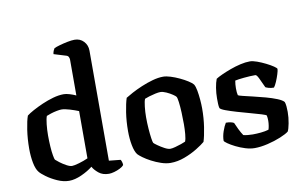

<svg xmlns="http://www.w3.org/2000/svg" viewBox="-80 -957 1767 1113"><g transform="rotate(-10 803.0 -400.0)"><path d="M244 0Q210 0 174.5 -16Q139 -32 112.5 -51.5Q86 -71 77 -83Q62 -101 54.5 -139.5Q47 -178 47 -223Q47 -281 55 -334Q63 -387 73 -414Q87 -425 112.5 -439Q138 -453 170 -467Q202 -481 235.5 -490.5Q269 -500 299 -500Q313 -500 333 -494Q353 -488 370 -480V-691Q370 -698 366.5 -706Q363 -714 353 -717L281 -739Q282 -750 286 -759Q290 -768 293 -772Q303 -777 325.5 -783.5Q348 -790 373 -795Q398 -800 415 -800Q448 -800 469 -777.5Q490 -755 490 -723V-75L558 -68Q561 -64 564 -55Q567 -46 567 -36Q559 -26 543 -18Q527 -10 509 -5Q491 0 478 0Q441 0 417.5 -19.5Q394 -39 384 -58Q357 -36 317 -18Q277 0 244 0ZM275 -82Q288 -82 317 -90.5Q346 -99 370 -110V-388Q348 -397 318.5 -406Q289 -415 270 -415Q260 -415 242 -411.5Q224 -408 207 -402.5Q190 -397 181 -393Q175 -378 171.5 -345.5Q168 -313 168 -280Q168 -247 170 -215.5Q172 -184 176 -161.5Q180 -139 183 -135Q189 -129 205.5 -116.5Q222 -104 242 -93Q262 -82 275 -82Z M841 0Q815 0 785.5 -10Q756 -20 729.5 -34Q703 -48 684 -62Q665 -76 658 -84Q644 -102 636.5 -140.5Q629 -179 629 -224Q629 -282 637 -334Q645 -386 655 -416Q669 -425 695 -439Q721 -453 754 -467Q787 -481 821 -490.5Q855 -500 884 -500Q902 -500 927.5 -492Q953 -484 978.5 -472Q1004 -460 1024.5 -447Q1045 -434 1053 -424Q1061 -411 1065.5 -386Q1070 -361 1072.5 -332.5Q1075 -304 1075 -279Q1075 -223 1067 -170.5Q1059 -118 1049 -87Q1033 -73 999 -52Q965 -31 923.5 -15.5Q882 0 841 0ZM853 -81Q864 -81 882.5 -86Q901 -91 918.5 -97Q936 -103 944 -107Q950 -121 952.5 -150Q955 -179 955 -208Q955 -240 953.5 -276Q952 -312 948.5 -338.5Q945 -365 941 -371Q938 -376 922.5 -386.5Q907 -397 887 -406Q867 -415 852 -415Q841 -415 822.5 -411Q804 -407 786 -401.5Q768 -396 759 -392Q753 -379 749.5 -347Q746 -315 746 -286Q746 -251 748.5 -217.5Q751 -184 754.5 -160.5Q758 -137 761 -132Q764 -128 781.5 -115.5Q799 -103 819.5 -92Q840 -81 853 -81Z M1336 0Q1310 0 1281 -9Q1252 -18 1226 -31Q1200 -44 1183 -56Q1166 -68 1165 -73Q1165 -99 1175 -128Q1185 -157 1196 -174Q1213 -174 1225.5 -171Q1238 -168 1243 -164Q1249 -149 1260.5 -125.5Q1272 -102 1283 -86Q1293 -83 1309.5 -81.5Q1326 -80 1338 -80Q1360 -80 1386 -82.5Q1412 -85 1432 -91Q1435 -98 1437.5 -113.5Q1440 -129 1440 -143Q1440 -160 1437 -174Q1434 -178 1408 -186Q1382 -194 1345 -204Q1308 -214 1270.5 -225Q1233 -236 1206 -246Q1179 -256 1174 -264Q1171 -275 1170.5 -290Q1170 -305 1170 -322Q1170 -352 1175 -383Q1180 -414 1188 -434Q1200 -442 1224 -453Q1248 -464 1278 -475Q1308 -486 1338.5 -493Q1369 -500 1394 -500Q1411 -500 1436 -491Q1461 -482 1486 -469.5Q1511 -457 1528 -445.5Q1545 -434 1545 -429Q1545 -420 1538.5 -399Q1532 -378 1523 -357Q1514 -336 1506 -326Q1488 -326 1475 -330Q1462 -334 1457 -337Q1442 -370 1431 -393Q1420 -416 1412 -416Q1381 -416 1345 -412.5Q1309 -409 1292 -405Q1290 -395 1289 -382.5Q1288 -370 1288 -360Q1288 -334 1292 -319Q1295 -316 1319.5 -310Q1344 -304 1378.5 -296Q1413 -288 1449.5 -278Q1486 -268 1514.5 -256.5Q1543 -245 1553 -233Q1557 -223 1558.5 -206.5Q1560 -190 1560 -174Q1560 -141 1553.5 -107Q1547 -73 1540 -61Q1525 -49 1490 -34.5Q1455 -20 1413 -10Q1371 0 1336 0Z"/></g></svg>

Font: Texturina SemiBold
Style: Regular
Weight: 600
Designer: Guillermo Torres Carreño
Foundry: Omnibus-Type
Version: Version 1.002; ttfautohint (v1.8.3)